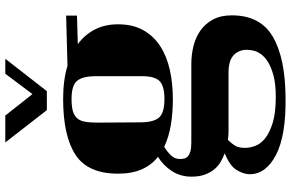

<svg xmlns="http://www.w3.org/2000/svg" viewBox="-202 -564 1072 707"><g transform="rotate(-90 333.5 -210.0)"><path d="M282 -573 163 -726H262L341 -626L416 -726H471L352 -573ZM48 -311Q48 -422 117.5 -467.5Q187 -513 323 -513Q358 -513 388.5 -509Q419 -505 445 -497L630 -502V-462L525 -459Q560 -433 579 -396Q598 -359 598 -311Q598 -257 577 -219Q556 -181 519 -156.5Q482 -132 431.5 -120.5Q381 -109 323 -109Q271 -109 226.5 -116.5Q182 -124 147 -141Q129 -130 115.5 -116Q102 -102 102 -83Q102 -74 104 -66.5Q106 -59 112 -53.5Q118 -48 130 -44.5Q142 -41 162 -41H452Q486 -41 518 -33Q550 -25 575 -7.5Q600 10 615.5 38.5Q631 67 631 108Q631 213 552.5 259Q474 305 328 306Q189 308 117.5 271Q46 234 46 174Q46 152 61 126.5Q76 101 123 82Q107 76 91.5 67Q76 58 64 43.5Q52 29 44.5 8.5Q37 -12 37 -40Q37 -81 57.5 -112.5Q78 -144 110 -164Q80 -187 64 -223.5Q48 -260 48 -311ZM323 -482Q296 -482 279.5 -477.5Q263 -473 253 -462.5Q243 -452 239.5 -433.5Q236 -415 236 -387L237 -230Q237 -180 254.5 -160Q272 -140 323 -140Q371 -140 389 -158Q407 -176 407 -223V-391Q407 -441 390 -461.5Q373 -482 323 -482ZM331 270Q378 270 409.5 261.5Q441 253 460.5 240.5Q480 228 489.5 213.5Q499 199 501 188Q507 161 501.5 143Q496 125 484 114.5Q472 104 456 100Q440 96 425 96H235Q222 96 206 96Q190 96 172 94Q161 105 152 118.5Q143 132 143 157Q143 175 150.5 195Q158 215 179 231.5Q200 248 236.5 259Q273 270 331 270Z"/></g></svg>

Font: Cafe24 ClassicType
Style: Regular
Weight: 400
Designer: Cafe24 thkim, hmlim, mnelim & 4IR
Foundry: Cafe24
Version: Version 1.000